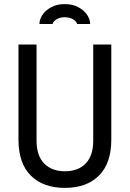

<svg xmlns="http://www.w3.org/2000/svg" viewBox="-20 -903 632 935"><path d="M296 12Q190 12 130 -48Q70 -108 70 -223V-686H158V-218Q158 -145 195 -107Q232 -69 296 -69Q361 -69 397.5 -107Q434 -145 434 -218V-686H522V-223Q522 -108 462 -48Q402 12 296 12ZM172 -786Q172 -809 187 -831Q202 -853 229.5 -868Q257 -883 295 -883Q334 -883 361.5 -868Q389 -853 404 -831Q419 -809 419 -786H355Q354 -797 337.5 -808Q321 -819 295 -819Q270 -819 254 -808Q238 -797 236 -786Z"/></svg>

Font: Archivo Narrow
Style: Regular
Weight: 400
Designer: Hector Gatti
Foundry: Omnibus-Type
Version: Version 3.002